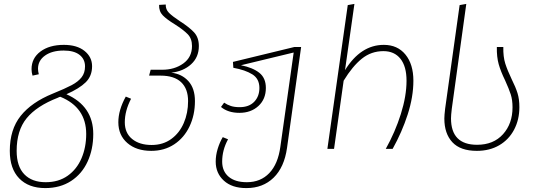

<svg xmlns="http://www.w3.org/2000/svg" viewBox="-20 -760 2750 980"><path d="M456 -76Q456 2 427 65Q398 128 342.5 164Q287 200 211 200Q126 200 78 150.5Q30 101 30 10Q30 -99 85.5 -168.5Q141 -238 249 -282Q313 -308 346 -325.5Q379 -343 396.5 -365.5Q414 -388 414 -421Q414 -458 386 -480Q358 -502 305 -502Q246 -502 210 -476.5Q174 -451 174 -409Q174 -397 178 -381L146 -374Q141 -391 141 -407Q141 -463 186.5 -497Q232 -531 306 -531Q373 -531 411.5 -500Q450 -469 450 -422Q450 -372 417.5 -340Q385 -308 319 -279Q456 -218 456 -76ZM420 -76Q420 -212 288 -266Q282 -265 275 -261Q167 -219 116 -156.5Q65 -94 65 10Q65 89 104 129.5Q143 170 213 170Q279 170 325.5 137Q372 104 396 48Q420 -8 420 -76Z M975 -244Q975 -173 947.5 -115Q920 -57 869.5 -23.5Q819 10 752 10Q676 10 630 -30Q584 -70 584 -136Q584 -198 622 -267L649 -256Q617 -194 617 -136Q617 -81 654.5 -50.5Q692 -20 754 -20Q812 -20 854 -50.5Q896 -81 918 -132Q940 -183 940 -244Q940 -307 904.5 -340.5Q869 -374 800 -374H741L749 -404H808Q871 -404 915.5 -436Q960 -468 960 -525Q960 -563 938 -585.5Q916 -608 872 -636Q831 -661 811 -681.5Q791 -702 792 -735L826 -737Q825 -712 842.5 -694.5Q860 -677 898 -652Q945 -622 970 -595.5Q995 -569 995 -525Q995 -468 955.5 -432Q916 -396 854 -389Q908 -383 941.5 -346Q975 -309 975 -244Z M1517 -520 1445 -5Q1431 94 1376.5 147Q1322 200 1238 200H1237Q1164 200 1122.5 162Q1081 124 1081 65Q1081 33 1091 0Q1101 -33 1117 -60L1144 -49Q1114 6 1114 65Q1114 114 1147 142Q1180 170 1240 170Q1310 170 1354.5 123.5Q1399 77 1411 -11L1479 -492L1210 -427Q1270 -415 1303.5 -388.5Q1337 -362 1337 -311Q1337 -254 1299 -219Q1261 -184 1202 -184Q1144 -184 1108 -214L1124 -236Q1140 -225 1158.5 -219Q1177 -213 1203 -213Q1251 -213 1277.5 -240.5Q1304 -268 1304 -311Q1304 -358 1268 -380.5Q1232 -403 1171 -414L1169 -444L1482 -520Z M2090 -348Q2090 -266 2061 -176Q2032 -86 1984 0H1949Q1997 -86 2026 -178Q2055 -270 2055 -348Q2055 -421 2024 -460Q1993 -499 1937 -499Q1875 -499 1827 -460.5Q1779 -422 1734 -348L1685 0H1651L1755 -734L1789 -740L1741 -402Q1821 -531 1939 -531Q2009 -531 2049.5 -481.5Q2090 -432 2090 -348Z M2326 -734 2360 -740 2286 -205Q2282 -171 2282 -156Q2282 -21 2415 -21Q2499 -21 2547.5 -75Q2596 -129 2596 -212Q2596 -250 2587 -278Q2578 -306 2558 -350Q2536 -395 2525.5 -432Q2515 -469 2516 -520H2549Q2548 -470 2559 -435.5Q2570 -401 2592 -355Q2612 -315 2621.5 -284.5Q2631 -254 2631 -213Q2631 -149 2604 -98Q2577 -47 2528 -18.5Q2479 10 2414 10Q2330 10 2289 -34Q2248 -78 2248 -155Q2248 -171 2252 -205Z"/></svg>

Font: FiraGO UltraLight
Style: Italic
Weight: 200
Italic angle: -8°
Designer: bBox Type GmbH
Foundry: bBox Type GmbH
Version: Version 1.001